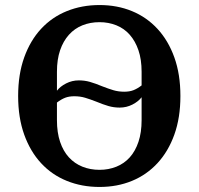

<svg xmlns="http://www.w3.org/2000/svg" viewBox="-20 -730 788 762"><path d="M375 -56Q411 -56 442 -68.5Q473 -81 495 -105.5Q517 -130 529.5 -167Q542 -204 542 -253V-344Q529 -327 505.5 -315Q482 -303 455 -303Q432 -303 411 -309Q390 -315 361 -327Q338 -336 318 -342Q298 -348 275 -348Q254 -348 238.5 -342Q223 -336 206 -323V-253Q206 -204 218.5 -167Q231 -130 253.5 -105.5Q276 -81 307 -68.5Q338 -56 375 -56ZM206 -370Q219 -387 242.5 -399Q266 -411 293 -411Q316 -411 337 -405Q358 -399 387 -387Q410 -378 430 -372Q450 -366 473 -366Q494 -366 509.5 -372Q525 -378 542 -391V-445Q542 -494 529.5 -530.5Q517 -567 495 -592Q473 -617 442 -629.5Q411 -642 375 -642Q338 -642 307 -629.5Q276 -617 253.5 -592Q231 -567 218.5 -530.5Q206 -494 206 -445ZM375 12Q305 12 245.5 -12Q186 -36 143 -82.5Q100 -129 76 -196Q52 -263 52 -349Q52 -435 76 -502Q100 -569 143 -615.5Q186 -662 245.5 -686Q305 -710 375 -710Q445 -710 503.5 -686Q562 -662 605 -615.5Q648 -569 672 -502Q696 -435 696 -349Q696 -263 672 -196Q648 -129 605 -82.5Q562 -36 503.5 -12Q445 12 375 12Z"/></svg>

Font: IBM Plex Serif SmBld
Style: Regular
Weight: 600
Designer: Mike Abbink, Paul van der Laan, Pieter van Rosmalen
Foundry: Bold Monday
Version: Version 3.001